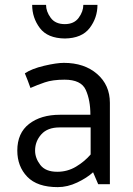

<svg xmlns="http://www.w3.org/2000/svg" viewBox="-20 -756 544 788"><path d="M380 -736Q380 -683 348 -641Q316 -599 246 -598Q175 -599 143.5 -641Q112 -683 112 -736H169Q169 -709 188 -683Q207 -657 246 -657Q284 -657 303 -683Q322 -709 322 -736ZM124 -138Q124 -107 145.5 -79Q167 -51 215 -51Q257 -51 292 -72Q327 -93 352 -122V-233H224Q175 -233 149.5 -204.5Q124 -176 124 -138ZM82 -455Q110 -474 161 -486Q212 -498 242 -498Q326 -498 378.5 -452.5Q431 -407 431 -334V0H383L362 -49Q337 -26 297 -7Q257 12 217 12Q133 12 92 -30.5Q51 -73 51 -138Q51 -210 99.5 -247.5Q148 -285 226 -285H351Q351 -345 332 -387Q313 -429 245 -429Q196 -429 164 -418Q132 -407 105 -395Q100 -410 94 -425Q88 -440 82 -455Z"/></svg>

Font: Palanquin
Style: Regular
Weight: 400
Designer: Pria Ravichandran
Version: Version 1.0.4